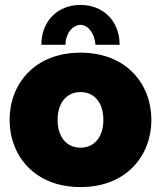

<svg xmlns="http://www.w3.org/2000/svg" viewBox="-20 -750 654 780"><path d="M307 -649C338 -649 364 -615 368 -568H466C466 -663 401 -730 307 -730C213 -730 148 -663 148 -568H246C246 -612 274 -649 307 -649ZM307 10C495 10 595 -119 595 -263C595 -407 495 -536 307 -536C119 -536 19 -407 19 -263C19 -119 119 10 307 10ZM214 -263C214 -334 252 -376 307 -376C362 -376 400 -334 400 -263C400 -192 362 -150 307 -150C252 -150 214 -192 214 -263Z"/></svg>

Font: Raleway Black
Style: Regular
Weight: 900
Designer: Matt McInerney, Pablo Impallari, Rodrigo Fuenzalida
Foundry: Matt McInerney, Pablo Impallari, Rodrigo Fuenzalida
Version: Version 3.000g; ttfautohint (v1.5) -l 8 -r 28 -G 28 -x 14 -D